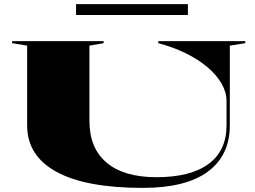

<svg xmlns="http://www.w3.org/2000/svg" viewBox="-20 -908 1240 934"><path d="M675 6Q398 6 255 -72Q112 -150 112 -298V-686L39 -698V-708H484V-698L415 -686V-320Q415 -187 499 -116.5Q583 -46 741 -46Q907 -46 994.5 -110.5Q1082 -175 1082 -298V-416Q1082 -459 1058 -501Q1034 -543 990 -580.5Q946 -618 885.5 -648Q825 -678 750 -698V-708H1173V-698L1098 -686V-298Q1098 -152 991 -73Q884 6 675 6ZM350 -835V-888H894V-835Z"/></svg>

Font: Kalnia Expanded Medium
Style: Regular
Weight: 500
Width: 7
Designer: Frida Medrano
Foundry: Frida Medrano
Version: Version 1.105